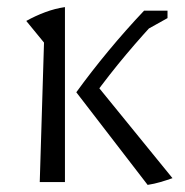

<svg xmlns="http://www.w3.org/2000/svg" viewBox="-20 -513 521 541"><path d="M396 8 195 -253Q237 -311 285.5 -369.5Q334 -428 386 -483H434V-470Q383 -416 335.5 -359.5Q288 -303 242 -240L243 -285L466 -11Q449 -5 432 0Q415 5 396 8ZM92 0 104 -393 54 -454Q79 -468 107 -478.5Q135 -489 163 -493V0ZM366 -414 411 -483H452V-462Z"/></svg>

Font: Piazzolla 24pt Light
Style: Regular
Weight: 300
Designer: Juan Pablo del Peral
Foundry: Huerta Tipografica
Version: Version 2.005